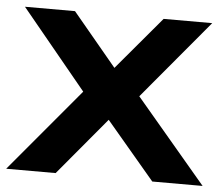

<svg xmlns="http://www.w3.org/2000/svg" viewBox="-53 -619 777 669"><g transform="rotate(5 335.5 -284.0)"><path d="M165 0 333 -201 503 0H679L432 -292L663 -568H493L337 -383L183 -568H8L236 -291L-8 0Z"/></g></svg>

Font: Bounded Med
Style: Regular
Weight: 500
Designer: Vlad Churkin
Version: Version 3.0